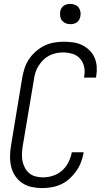

<svg xmlns="http://www.w3.org/2000/svg" viewBox="-20 -957 540 985"><path d="M196 8Q168 8 141.5 2Q115 -4 93.5 -18.5Q72 -33 57.5 -55Q43 -77 37 -103Q31 -129 31.5 -157Q32 -185 37 -213L94 -558Q98 -582 106 -606.5Q114 -631 128.5 -653Q143 -675 163.5 -693Q184 -711 207.5 -722.5Q231 -734 256.5 -738.5Q282 -743 307 -743Q332 -743 356 -739.5Q380 -736 400.5 -726Q421 -716 438 -700Q455 -684 464.5 -662.5Q474 -641 476 -617Q478 -593 474 -568L472 -559H411L412 -566Q417 -591 411.5 -615Q406 -639 390.5 -656.5Q375 -674 351.5 -681Q328 -688 303 -688Q285 -688 266.5 -684Q248 -680 231 -671Q214 -662 200.5 -648Q187 -634 177 -618Q167 -602 161.5 -584Q156 -566 154 -549L96 -204Q93 -184 92.5 -165Q92 -146 96 -128Q100 -110 109 -94Q118 -78 132 -67Q146 -56 164 -51.5Q182 -47 201 -47Q226 -47 252 -55.5Q278 -64 298.5 -82Q319 -100 331 -124.5Q343 -149 348 -174V-176H409V-174Q405 -150 396 -126Q387 -102 372 -80.5Q357 -59 337.5 -41Q318 -23 294.5 -12Q271 -1 246 3.5Q221 8 196 8ZM341 -833Q328 -833 317 -837.5Q306 -842 298.5 -851Q291 -860 289 -872.5Q287 -885 289 -898Q290 -906 295 -914.5Q300 -923 307.5 -928Q315 -933 323.5 -935Q332 -937 340 -937Q353 -937 364.5 -932.5Q376 -928 383 -919Q390 -910 392.5 -897.5Q395 -885 392 -872Q391 -864 386 -855.5Q381 -847 374 -842Q367 -837 358 -835Q349 -833 341 -833Z"/></svg>

Font: Iosevka Light Oblique
Style: Regular
Weight: 300
Italic angle: -9°
Monospace: yes
Designer: Belleve Invis
Foundry: Belleve Invis
Version: Version 32.5.0; ttfautohint (v1.8.4)